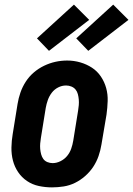

<svg xmlns="http://www.w3.org/2000/svg" viewBox="-20 -803 576 831"><path d="M205 8Q176 8 148 2Q120 -4 97 -19.5Q74 -35 58.5 -58Q43 -81 36 -108Q29 -135 29.5 -164.5Q30 -194 35 -223L56 -353Q60 -378 68.5 -402.5Q77 -427 91.5 -449.5Q106 -472 126.5 -489.5Q147 -507 171 -518.5Q195 -530 220 -535.5Q245 -541 271 -541Q300 -541 327.5 -533Q355 -525 378 -510Q401 -495 416.5 -472Q432 -449 439.5 -422Q447 -395 446 -365.5Q445 -336 441 -307L419 -177Q415 -152 406.5 -127.5Q398 -103 383.5 -81Q369 -59 348.5 -41Q328 -23 304.5 -11.5Q281 0 255.5 4Q230 8 205 8ZM208 -97Q225 -97 242 -105.5Q259 -114 270.5 -128Q282 -142 288 -159Q294 -176 297 -194L318 -324Q320 -336 321 -348Q322 -360 321 -372Q320 -384 317 -395.5Q314 -407 307 -415.5Q300 -424 289 -428.5Q278 -433 266 -433Q248 -433 231.5 -424.5Q215 -416 204 -401.5Q193 -387 187 -370Q181 -353 178 -336L157 -206Q155 -194 154 -182Q153 -170 154 -158.5Q155 -147 158 -135.5Q161 -124 167.5 -115Q174 -106 185 -101.5Q196 -97 208 -97ZM362 -583 310 -637 470 -783 536 -717ZM192 -583 140 -637 300 -783 366 -717Z"/></svg>

Font: Iosevka Curly Slab XBdObl
Style: Regular
Weight: 800
Italic angle: -9°
Monospace: yes
Designer: Belleve Invis
Foundry: Belleve Invis
Version: Version 11.1.0; ttfautohint (v1.8.3)